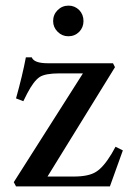

<svg xmlns="http://www.w3.org/2000/svg" viewBox="-20 -663 464 683"><path d="M223 -534Q201 -534 185 -550Q169 -566 169 -588Q169 -611 185 -627Q201 -643 224 -643Q246 -643 262 -627Q277 -611 277 -588Q277 -566 262 -550Q246 -534 223 -534ZM391 -141 417 -128Q374 -8 371 0H37L29 -15L275 -402H192Q141 -402 121 -389Q100 -375 77 -331L63 -303L37 -313Q60 -395 72 -459H93Q101 -438 150 -438H382L389 -424L149 -35H242Q296 -35 322 -52Q348 -68 377 -116Z"/></svg>

Font: Shafarik
Style: Regular
Weight: 400
Version: Version 1.001; ttfautohint (v1.8.4.7-5d5b)